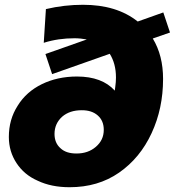

<svg xmlns="http://www.w3.org/2000/svg" viewBox="-20 -769 731 803"><path d="M691 -633 619 -608C648 -560 662 -504 662 -439C662 -356 646 -281 614 -212C582 -143 537 -88 478 -47C419 -6 350 14 271 14C220 14 176 5 138 -13C99 -30 70 -55 49 -87C28 -119 17 -155 17 -196C17 -245 29 -288 54 -327C78 -366 112 -396 155 -417C198 -438 247 -449 302 -449C372 -449 425 -429 460 -390L462 -405C464 -419 465 -432 465 -445C465 -484 456 -517 439 -544L198 -459L170 -543L343 -604C326 -607 309 -609 292 -609C247 -609 204 -603 163 -590L172 -731C223 -743 275 -749 327 -749C421 -749 497 -726 556 -679L663 -717ZM300 -127C332 -127 359 -136 381 -155C403 -174 414 -197 414 -226C414 -251 406 -271 389 -286C372 -301 350 -308 322 -308C288 -308 261 -299 240 -281C219 -262 208 -238 208 -209C208 -184 216 -164 233 -149C249 -134 271 -127 300 -127Z"/></svg>

Font: My Font
Style: Italic
Weight: 500
Designer: Julieta Ulanovsky
Foundry: Julieta Ulanovsky
Version: ""